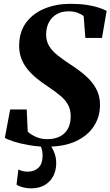

<svg xmlns="http://www.w3.org/2000/svg" viewBox="-20 -774 591 1028"><path d="M230 11.5Q183 11.5 135.8 3.2Q88.5 -5 53.2 -16.2Q18 -27.5 6 -36.5L34.5 -188H123L128.5 -69Q143 -55 170.5 -42Q198 -29 232 -29Q263.5 -29 287 -37.5Q310.5 -46 326.5 -62Q342.5 -78 350.5 -100.2Q358.5 -122.5 358.5 -150.5Q359 -183.5 346.2 -209.2Q333.5 -235 306.2 -258.8Q279 -282.5 236 -311Q205 -331 177.5 -353.5Q150 -376 128.5 -402Q107 -428 94.8 -459.2Q82.5 -490.5 82.5 -528Q82.5 -603 119.8 -653Q157 -703 219.2 -728.2Q281.5 -753.5 356 -753.5Q405.5 -753.5 444 -747.8Q482.5 -742 509.2 -733Q536 -724 551 -715.5L526 -571H437L428 -687.5Q416.5 -697.5 395.8 -705.5Q375 -713.5 346 -713.5Q311 -713.5 284 -698.2Q257 -683 242 -654.8Q227 -626.5 227 -587.5Q227 -554.5 242.8 -528Q258.5 -501.5 289.8 -476.8Q321 -452 366.5 -422.5Q406 -397 440 -366.8Q474 -336.5 494.8 -298.8Q515.5 -261 515.5 -212.5Q515.5 -149.5 483 -98.8Q450.5 -48 387 -18.2Q323.5 11.5 230 11.5ZM213 -16.5 236 -14.5Q253 4.5 267 34.2Q281 64 281 99.5Q281 137.5 265.5 168Q250 198.5 220 216.5Q190 234.5 146 234.5Q124.5 234.5 103.5 229.2Q82.5 224 68.5 214.5L78.5 133.5Q88 138.5 101.2 142Q114.5 145.5 131.5 145Q165 144 186 124Q207 104 208 62.5Q208.5 35 200.5 16Q192.5 -3 186 -14.5Z"/></svg>

Font: Merriweather 96pt ExtraBold
Style: Italic
Weight: 800
Italic angle: -7.8°
Version: Version 2.101